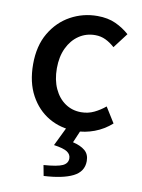

<svg xmlns="http://www.w3.org/2000/svg" viewBox="-91 -626 699 948"><g transform="rotate(10 258.5 -152.0)"><path d="M311 14Q236 14 177 -20.5Q118 -55 83 -119.5Q48 -184 48 -275Q48 -367 86 -431.5Q124 -496 186 -530Q248 -564 320 -564Q373 -564 412 -546Q451 -528 481 -501L424 -426Q402 -446 378 -457.5Q354 -469 326 -469Q280 -469 244 -444.5Q208 -420 187.5 -376.5Q167 -333 167 -275Q167 -217 187 -173.5Q207 -130 242 -106Q277 -82 322 -82Q357 -82 387 -96.5Q417 -111 442 -132L490 -55Q452 -21 405 -3.5Q358 14 311 14ZM195 260 185 207Q254 202 279.5 190Q305 178 305 153Q305 133 286.5 120.5Q268 108 219 101L270 -4H341L309 71Q348 80 370 98.5Q392 117 392 151Q392 204 341 229.5Q290 255 195 260Z"/></g></svg>

Font: Noto Sans SC Thin Medium
Style: Regular
Weight: 500
Version: Version 2.004-H2;hotconv 1.0.118;makeotfexe 2.5.65603